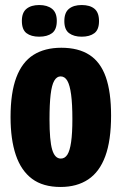

<svg xmlns="http://www.w3.org/2000/svg" viewBox="-20 -731 484 764"><path d="M221 13Q151 13 107.5 -19.5Q64 -52 43 -114Q22 -176 22 -265Q22 -362 45 -423Q68 -484 113 -512.5Q158 -541 224 -541Q292 -541 336 -512.5Q380 -484 401 -424.5Q422 -365 422 -271Q422 -172 399 -109.5Q376 -47 331 -17Q286 13 221 13ZM222 -100Q238 -100 248 -115.5Q258 -131 263 -166Q268 -201 268 -257Q268 -317 263 -354.5Q258 -392 248 -409.5Q238 -427 221 -427Q206 -427 196 -410Q186 -393 181.5 -355Q177 -317 177 -256Q177 -172 187.5 -136Q198 -100 222 -100ZM305 -585Q274 -585 255 -599Q236 -613 236 -647Q236 -681 254.5 -696Q273 -711 305 -711Q338 -711 356 -696Q374 -681 374 -647Q374 -613 355.5 -599Q337 -585 305 -585ZM136 -585Q104 -585 85.5 -599Q67 -613 67 -648Q67 -681 85.5 -696Q104 -711 136 -711Q168 -711 187 -696Q206 -681 206 -648Q206 -613 187 -599Q168 -585 136 -585Z"/></svg>

Font: Bricolage Grotesque 48pt Condensed ExtraBold
Style: Regular
Weight: 800
Width: 3
Designer: Mathieu Triay
Foundry: Atelier Triay
Version: Version 1.001;gftools[0.9.33.dev8+g029e19f]